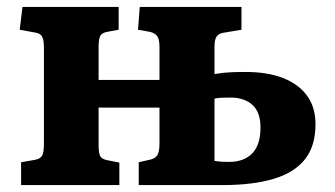

<svg xmlns="http://www.w3.org/2000/svg" viewBox="-20 -535 969 555"><path d="M41 0V-66L81 -73Q97 -76 102 -85.5Q107 -95 107 -121V-396Q107 -420 101.5 -429.5Q96 -439 81 -441L37 -449L45 -515H323V-449L290 -443Q274 -440 269.5 -430.5Q265 -421 265 -398V-304H441V-399Q441 -422 434 -431Q427 -440 413 -443L379 -449L384 -515H678V-449L630 -441Q613 -439 606.5 -430Q600 -421 600 -400V-321Q625 -325 644.5 -326Q664 -327 690 -327Q753 -327 798 -309.5Q843 -292 867.5 -258.5Q892 -225 892 -176Q892 -113 861.5 -74.5Q831 -36 771 -18Q711 0 623 0H381V-66L416 -74Q428 -77 434.5 -86Q441 -95 441 -121V-224H265V-115Q265 -93 269.5 -84Q274 -75 290 -72L325 -65V0ZM642 -67Q685 -67 709 -91.5Q733 -116 733 -166Q733 -211 709.5 -232Q686 -253 646 -253Q633 -253 620.5 -252.5Q608 -252 600 -250V-70Q612 -68 621.5 -67.5Q631 -67 642 -67Z"/></svg>

Font: Literata 18pt
Style: Bold
Weight: 700
Designer: Latin by Veronika Burian and Jose Scaglione. Greek by Irene Vlachou. Cyrillic by Vera Evstafieva.
Foundry: TypeTogether
Version: Version 3.103;gftools[0.9.29]